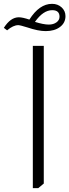

<svg xmlns="http://www.w3.org/2000/svg" viewBox="-101 -955 361 1000"><path d="M52 -853Q104 -935 170 -935Q200 -935 220 -916.5Q240 -898 240 -871Q240 -836 211.5 -814.5Q183 -793 137 -793Q98 -793 42 -812Q4 -824 -6 -824Q-32 -824 -64 -797L-81 -810Q-46 -865 -3 -865Q16 -865 52 -853ZM81 -841Q126 -827 153 -827Q177 -827 193 -838.5Q209 -850 209 -868Q209 -902 171 -902Q124 -902 81 -841ZM127 -716V1L98 25H70V-716Z"/></svg>

Font: Almarai Light
Style: Regular
Weight: 300
Designer: Boutros International 2019
Foundry: Created by Boutros International 2019
Version: Version 1.10